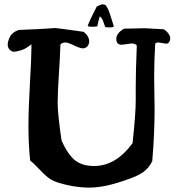

<svg xmlns="http://www.w3.org/2000/svg" viewBox="-20 -852 823 886"><path d="M429.7 -732.4Q429.7 -728.5 407.2 -728.5Q384.8 -728.5 384.8 -733.4Q396.5 -764.6 426.8 -822.3Q446.3 -832 453.6 -832Q460.9 -832 467.8 -828.1Q480.5 -809.6 485.8 -791.5Q491.2 -773.4 496.1 -759.8Q501 -746.1 504.9 -731.4V-730.5Q504.9 -725.6 485.8 -725.6Q466.8 -725.6 465.3 -728Q463.9 -730.5 457 -751Q450.2 -771.5 440.4 -776.4Q433.6 -755.9 429.7 -732.4ZM691.4 -499 693.4 -346.7Q693.4 -238.3 682.6 -108.4Q666 -75.2 640.6 -57.6Q615.2 -40 572.3 -25.4Q466.8 13.7 393.6 13.7Q320.3 13.7 244.1 -10.7Q217.8 -19.5 198.7 -35.2Q179.7 -50.8 158.2 -74.2Q136.7 -97.7 119.1 -111.3Q111.3 -186.5 111.3 -268.1Q111.3 -349.6 118.2 -468.3Q125 -586.9 125 -628.9V-647.5Q122.1 -645.5 107.9 -635.3Q93.8 -625 74.2 -619.1Q54.7 -613.3 44.4 -613.3Q34.2 -613.3 24.9 -622.6Q15.6 -631.8 15.6 -646.5Q15.6 -661.1 25.9 -682.1Q36.1 -703.1 66.4 -713.9Q168.9 -717.8 197.8 -720.2Q226.6 -722.7 234.4 -722.7Q242.2 -722.7 366.2 -705.1Q391.6 -684.6 391.6 -660.2Q391.6 -649.4 383.8 -638.7Q375 -628.9 362.3 -628.9Q349.6 -628.9 321.3 -642.6Q293 -656.2 281.2 -656.2Q269.5 -656.2 258.8 -647.5Q256.8 -585 251.5 -505.4Q246.1 -425.8 246.1 -376.5Q246.1 -327.1 263.7 -205.1Q285.2 -154.3 312.5 -125Q347.7 -85.9 414.1 -85.9Q514.6 -85.9 591.8 -191.4Q606.4 -329.1 606.4 -388.7V-455.1Q606.4 -524.4 611.3 -641.6Q604.5 -651.4 587.9 -651.4L542 -645.5Q516.6 -645.5 516.6 -672.4Q516.6 -699.2 552.7 -719.7L646.5 -721.7Q653.3 -721.7 658.2 -721.2Q663.1 -720.7 684.1 -719.7Q705.1 -718.8 736.3 -716.8Q765.6 -696.3 765.6 -673.8Q765.6 -666 760.7 -658.2Q755.9 -650.4 746.1 -650.4L710.9 -656.2Q701.2 -656.2 696.3 -650.4Q691.4 -573.2 691.4 -499Z"/></svg>

Font: Essays1743
Style: Medium
Weight: 500
Designer: Based on the typeface in a 1743 English translation of the essays of Montaigne.  PostScript/TrueType font designed by Jo
Version: Version 002.100